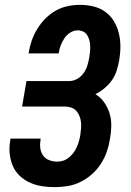

<svg xmlns="http://www.w3.org/2000/svg" viewBox="-20 -763 540 791"><path d="M206 8Q179 8 153 4Q127 0 103.5 -10.5Q80 -21 61.5 -38.5Q43 -56 33 -79Q23 -102 20 -128.5Q17 -155 22 -182L23 -192H147V-187Q144 -170 146 -153Q148 -136 157 -123Q166 -110 182 -103.5Q198 -97 215 -97Q228 -97 240.5 -101Q253 -105 264 -114Q275 -123 283 -134Q291 -145 296.5 -157.5Q302 -170 305.5 -182.5Q309 -195 311 -208Q313 -221 314 -234.5Q315 -248 313.5 -261Q312 -274 307 -286Q302 -298 293.5 -307Q285 -316 272.5 -320Q260 -324 247 -324H71L89 -429H265Q282 -429 298 -438Q314 -447 324.5 -462Q335 -477 340 -493.5Q345 -510 348 -527Q350 -539 351 -551Q352 -563 351.5 -575Q351 -587 348 -598Q345 -609 339 -618.5Q333 -628 322.5 -633Q312 -638 300 -638Q284 -638 269 -628.5Q254 -619 245 -605Q236 -591 230 -575.5Q224 -560 222 -544V-543H98V-545Q102 -570 110.5 -595Q119 -620 133 -643Q147 -666 166 -685.5Q185 -705 208.5 -718.5Q232 -732 258 -737.5Q284 -743 309 -743Q338 -743 365 -736.5Q392 -730 413.5 -714.5Q435 -699 449 -676Q463 -653 469.5 -626.5Q476 -600 476 -571.5Q476 -543 471 -514Q467 -493 460.5 -472Q454 -451 441 -432.5Q428 -414 410.5 -399.5Q393 -385 373 -375Q395 -362 409.5 -341Q424 -320 431.5 -295.5Q439 -271 438.5 -244Q438 -217 433 -190Q429 -164 420 -138Q411 -112 395.5 -88Q380 -64 358.5 -45Q337 -26 311.5 -13.5Q286 -1 259 3.5Q232 8 206 8Z"/></svg>

Font: Iosevka Extrabold Oblique
Style: Regular
Weight: 800
Italic angle: -9°
Monospace: yes
Designer: Belleve Invis
Foundry: Belleve Invis
Version: Version 32.5.0; ttfautohint (v1.8.4)